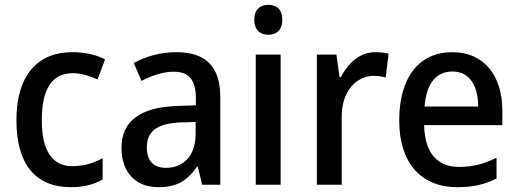

<svg xmlns="http://www.w3.org/2000/svg" viewBox="-20 -765 2145 795"><path d="M273 10C327 10 369 -1 405 -22V-110C368 -90 328 -77 279 -77C196 -77 153 -142 153 -267C153 -396 195 -462 281 -462C314 -462 351 -451 384 -436L415 -519C382 -537 334 -549 279 -549C138 -549 48 -456 48 -267C48 -78 133 10 273 10Z M710 -549C644 -549 582 -531 534 -504L566 -430C609 -452 654 -468 700 -468C759 -468 791 -437 791 -359V-329L709 -326C559 -320 483 -262 483 -153C483 -51 542 10 635 10C714 10 755 -17 796 -75H799L817 0H892V-364C892 -488 833 -549 710 -549ZM728 -258 790 -260V-211C790 -119 739 -70 667 -70C619 -70 588 -96 588 -154C588 -218 625 -254 728 -258Z M1091 -745C1057 -745 1033 -726 1033 -683C1033 -641 1057 -621 1091 -621C1125 -621 1149 -641 1149 -683C1149 -726 1125 -745 1091 -745ZM1142 -539H1039V0H1142Z M1534 -549C1469 -549 1421 -503 1391 -445H1386L1373 -539H1292V0H1395V-282C1394 -386 1455 -451 1528 -451C1544 -451 1563 -448 1577 -444L1589 -543C1572 -547 1551 -549 1534 -549Z M1853 -549C1717 -549 1633 -447 1633 -266C1633 -92 1722 10 1873 10C1939 10 1987 -1 2036 -26V-112C1984 -86 1939 -74 1880 -74C1789 -74 1739 -133 1736 -247H2060V-307C2060 -452 1984 -549 1853 -549ZM1853 -469C1926 -469 1960 -408 1960 -324H1738C1745 -419 1786 -469 1853 -469Z"/></svg>

Font: Noto Sans Arabic UI SmCn Md
Style: Regular
Weight: 500
Width: 4
Designer: Monotype Design Team, Nadine Chahine and Nizar Qandah
Foundry: Monotype Imaging Inc.
Version: Version 2.010